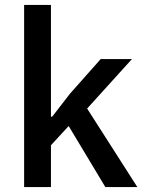

<svg xmlns="http://www.w3.org/2000/svg" viewBox="-20 -760 587 780"><path d="M78 -740H187V-286H192L264 -379L389 -520H516L334 -319L538 0H408L259 -248L187 -170V0H78Z"/></svg>

Font: IBM Plex Sans Hebrew Medium
Style: Regular
Weight: 500
Designer: Mike Abbink, Paul van der Laan, Pieter van Rosmalen, Yanek Iontef
Foundry: Bold Monday
Version: Version 1.2